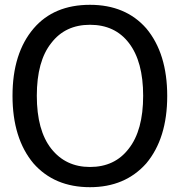

<svg xmlns="http://www.w3.org/2000/svg" viewBox="-20 -762 747 798"><path d="M588 -644Q675 -540 675 -363Q675 -187 588 -83Q500 16 354 16Q206 16 119 -83Q32 -187 32 -364Q32 -541 120 -644Q204 -742 354 -742Q502 -742 588 -644ZM575 -364Q575 -506 516 -583Q458 -659 354 -659Q251 -659 193 -583Q133 -508 133 -364Q133 -220 193 -144Q253 -68 354 -68Q457 -68 515 -144Q575 -220 575 -364Z"/></svg>

Font: Yekan
Style: Regular
Weight: 400
Designer: ParsMizban Co
Foundry: ParsMizban Co
Version: Version 2.000